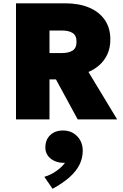

<svg xmlns="http://www.w3.org/2000/svg" viewBox="-20 -720 742 1158"><path d="M76.5 0V-700H373.5Q455.5 -700 516.8 -674.5Q578 -649 611.8 -600.2Q645.5 -551.5 645.5 -482Q645.5 -431 627.5 -392.5Q609.5 -354 579.5 -327.5Q549.5 -301 513.5 -286L686.5 0H448.5L317.5 -241H278.5V0ZM278.5 -400H352.5Q394 -400 417.8 -415Q441.5 -430 441.5 -468Q441.5 -506.5 417.8 -521.2Q394 -536 353.5 -536H278.5ZM297 418.5 247.5 346.5Q287.5 334.5 320 311.2Q352.5 288 372 262Q340.5 263.5 313.5 252.8Q286.5 242 270 220.8Q253.5 199.5 253.5 170Q253.5 122.5 283 94.8Q312.5 67 359.5 67Q411.5 67 445.2 101.5Q479 136 479 190Q479 233.5 459.5 273Q440 312.5 399.8 348.5Q359.5 384.5 297 418.5Z"/></svg>

Font: Geologica Roman Black
Style: Regular
Weight: 900
Designer: Sindre Bremnes, Frode Helland
Foundry: Monokrom Skriftforlag AS
Version: Version 1.010;gftools[0.9.28]